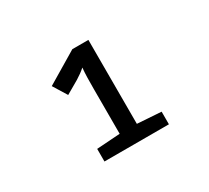

<svg xmlns="http://www.w3.org/2000/svg" viewBox="-94 -993 788 725"><g transform="rotate(-30 300.0 -630.0)"><path d="M177 -416V-471L279 -478V-673Q279 -698 279.5 -721.5Q280 -745 282 -765Q264 -749 241 -735L184 -702L147 -762L284 -844H354V-478L458 -471V-416Z"/></g></svg>

Font: Noto Sans Mono Medium
Style: Regular
Weight: 500
Designer: Monotype Design Team
Foundry: Monotype Imaging Inc.
Version: Version 2.014